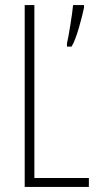

<svg xmlns="http://www.w3.org/2000/svg" viewBox="-20 -734 387 754"><path d="M77 0H329V-35H115V-714H77ZM310 -704V-714H267C265 -686 248 -581 243 -564V-551H261C281 -582 302 -667 310 -704Z"/></svg>

Font: Noto Sans Sinhala UI ExtraCondensed ExtraLight
Style: Regular
Weight: 200
Width: 2
Designer: Jelle Bosma - Monotype Design Team
Foundry: Monotype Imaging Inc.
Version: Version 2.006